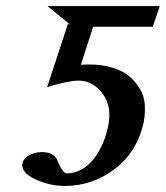

<svg xmlns="http://www.w3.org/2000/svg" viewBox="-20 -594 541 626"><path d="M332.5 -182.1Q346.2 -246.1 314.5 -288.6Q282.7 -331.1 237.3 -331.1Q202.6 -331.1 133.8 -310.1L201.7 -517.1L210 -513.2Q200.7 -520.5 186.5 -532Q172.4 -543.5 158.2 -554.9Q144 -566.4 134.8 -574.2H501L480 -512.2L479 -506.8H283.7Q276.9 -485.4 263.7 -444.8Q250.5 -404.3 243.7 -382.8Q247.1 -382.8 256.6 -383.3Q266.1 -383.8 269.5 -383.8Q312.5 -383.8 346.9 -373.3Q381.3 -362.8 402.3 -344.7Q423.3 -326.7 437 -302.7Q450.7 -278.8 452.1 -252.2Q453.6 -225.6 449.2 -198.2Q428.2 -99.6 355 -43.7Q281.7 12.2 192.4 12.2Q140.1 12.2 93.5 -10.3Q46.9 -32.7 53.2 -62Q55.2 -72.3 64.7 -80.6Q74.2 -88.9 88.1 -93.5Q102.1 -98.1 116.7 -98.1Q157.7 -98.1 168.5 -67.9Q168.9 -66.4 169.9 -64Q185.1 -28.8 198.2 -28.8Q229.5 -28.8 256.6 -48.1Q283.7 -67.4 303.2 -102.1Q322.8 -136.7 332.5 -182.1Z"/></svg>

Font: Linux Libertine Slanted
Style: Semibold Slanted
Weight: 600
Designer: Philipp H. Poll
Foundry: Philipp H. Poll
Version: Version 5.1.1